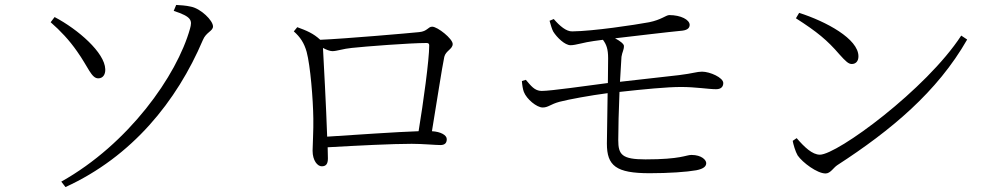

<svg xmlns="http://www.w3.org/2000/svg" viewBox="-20 -730 4040 777"><path d="M245 27C514 -96 695 -319 801 -568C814 -600 842 -604 842 -623C842 -647 793 -695 753 -703C731 -708 710 -709 693 -710L683 -686C757 -662 758 -647 749 -614C696 -424 500 -147 228 5ZM185 -640C225 -605 260 -568 292 -522C337 -459 350 -412 378 -413C396 -413 407 -428 406 -450C404 -517 296 -611 201 -661Z M1183 -620 1169 -603C1195 -580 1211 -556 1221 -520C1236 -464 1247 -329 1248 -250C1249 -206 1245 -139 1245 -120C1245 -80 1265 -57 1282 -57C1299 -57 1307 -66 1307 -89L1306 -134C1429 -141 1567 -148 1646 -148C1690 -148 1742 -143 1762 -143C1781 -143 1788 -152 1788 -167C1788 -183 1764 -197 1728 -199C1747 -313 1769 -458 1778 -500C1784 -525 1812 -531 1812 -552C1812 -573 1751 -622 1729 -622C1712 -622 1710 -603 1676 -600C1638 -596 1373 -573 1276 -569C1248 -595 1221 -606 1183 -620ZM1287 -536C1300 -529 1315 -523 1325 -523C1343 -523 1370 -533 1403 -536C1458 -542 1639 -556 1706 -556C1714 -556 1717 -553 1717 -546C1717 -488 1693 -314 1674 -199C1582 -196 1415 -184 1304 -177C1300 -297 1290 -481 1287 -536Z M2092 -402C2093 -387 2096 -368 2100 -358C2111 -329 2152 -295 2176 -295C2199 -295 2207 -308 2244 -318C2282 -328 2370 -344 2439 -353L2436 -149C2436 -59 2473 -29 2609 -29C2686 -29 2759 -34 2798 -41C2828 -47 2838 -57 2838 -70C2838 -82 2820 -103 2778 -103C2756 -103 2736 -85 2592 -85C2497 -85 2482 -104 2482 -163C2482 -209 2484 -286 2487 -358C2587 -369 2679 -378 2736 -378C2796 -378 2847 -369 2878 -369C2899 -369 2907 -380 2907 -394C2907 -416 2853 -440 2821 -440C2800 -440 2785 -433 2728 -426L2489 -399L2495 -500C2498 -520 2505 -527 2505 -544C2505 -552 2490 -564 2469 -575C2556 -585 2679 -600 2742 -606C2765 -609 2771 -619 2771 -630C2770 -650 2736 -669 2688 -669C2674 -668 2656 -650 2607 -640C2547 -629 2382 -604 2296 -603C2272 -602 2245 -625 2221 -653L2204 -646C2209 -629 2213 -613 2219 -602C2234 -578 2266 -547 2289 -547C2310 -547 2344 -559 2383 -564L2420 -569C2434 -550 2441 -532 2441 -494L2440 -394C2354 -383 2210 -362 2172 -362C2143 -362 2128 -384 2108 -407Z M3214 -678 3201 -656C3287 -601 3328 -567 3377 -510C3403 -481 3414 -471 3427 -471C3443 -471 3454 -482 3454 -502C3454 -573 3323 -643 3214 -678ZM3870 -586C3728 -368 3368 -104 3298 -104C3267 -104 3235 -135 3204 -171L3188 -160C3190 -147 3199 -116 3208 -101C3228 -72 3287 -28 3321 -28C3341 -28 3353 -52 3369 -62C3585 -202 3773 -358 3894 -570Z"/></svg>

Font: Noto Serif CJK HK Light
Style: Regular
Weight: 300
Designer: Ryoko NISHIZUKA 西塚涼子 (kana & ideographs); Frank Grießhammer (Latin, Greek & Cyrillic); Wenlong ZHANG 张文龙 (bopomofo); San
Foundry: Adobe
Version: Version 2.001;hotconv 1.1.0;makeotfexe 2.6.0